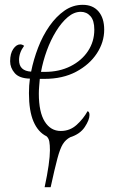

<svg xmlns="http://www.w3.org/2000/svg" viewBox="-20 -566 468 796"><path d="M165 210Q176 159 181.5 120Q187 81 187 57Q187 35 184.5 21Q182 7 173 -1Q138 -18 119 -62Q100 -106 100 -180Q100 -212 104 -240Q60 -241 41 -263Q22 -285 22 -312Q22 -344 35 -363Q48 -382 64 -382Q72 -382 80 -376Q59 -348 59 -317Q59 -272 109 -269Q119 -319 138 -368.5Q157 -418 185 -458Q213 -498 247.5 -522Q282 -546 323 -546Q365 -546 388.5 -518.5Q412 -491 412 -443Q412 -391 381.5 -344.5Q351 -298 295.5 -268.5Q240 -239 164 -239H145Q144 -227 142.5 -209.5Q141 -192 141 -178Q141 -101 165.5 -62Q190 -23 232 -23Q270 -23 298 -48.5Q326 -74 343 -105Q351 -103 351 -89Q351 -69 331.5 -39.5Q312 -10 271 3Q252 13 240.5 31.5Q229 50 218 91Q207 132 190 210ZM166 -268Q226 -268 272.5 -291.5Q319 -315 345 -354.5Q371 -394 371 -443Q371 -481 355 -499Q339 -517 315 -517Q287 -517 261 -495Q235 -473 212.5 -436.5Q190 -400 174 -356Q158 -312 150 -268Z"/></svg>

Font: Noto Serif ExtraCondensed ExtraLight
Style: Italic
Weight: 200
Width: 2
Italic angle: -12°
Designer: Monotype Design Team
Foundry: Monotype Imaging Inc.
Version: Version 2.014; ttfautohint (v1.8.4.7-5d5b)